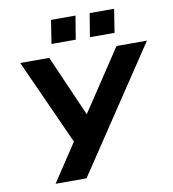

<svg xmlns="http://www.w3.org/2000/svg" viewBox="-97 -998 973 1082"><g transform="rotate(-10 390.0 -457.0)"><path d="M133 0 291 -239 286 -194 55 -705H221L376 -351H371L606 -705H780L310 0ZM467 -780 489 -914H629L608 -780ZM247 -780 268 -914H408L386 -780Z"/></g></svg>

Font: Nunito Sans 8pt ExtraBold
Style: Italic
Weight: 800
Italic angle: -9°
Version: Version 3.101;gftools[0.9.27]